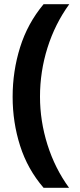

<svg xmlns="http://www.w3.org/2000/svg" viewBox="-20 -734 379 912"><path d="M40 -274Q40 -396 75.5 -509.5Q111 -623 187 -714H309Q241 -620 205.5 -507Q170 -394 170 -275Q170 -159 205.5 -46.5Q241 66 308 158H187Q111 70 75.5 -41.5Q40 -153 40 -274Z"/></svg>

Font: Noto Sans Vithkuqi
Style: Bold
Weight: 700
Version: Version 1.001; ttfautohint (v1.8.4.7-5d5b)